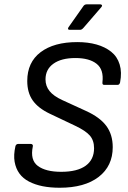

<svg xmlns="http://www.w3.org/2000/svg" viewBox="-20 -862 596 894"><path d="M304.2 -723.1Q298.8 -723.1 297.1 -726.3Q295.4 -729.5 298.8 -734.9L367.2 -832Q373 -841.8 383.8 -841.8H446.8Q452.6 -841.8 454.6 -837.9Q456.5 -834 452.1 -829.1L369.1 -732.9Q360.8 -723.1 353 -723.1ZM257.8 12.2Q214.4 12.2 178.7 5.1Q143.1 -2 115 -16.6Q86.9 -31.2 70.3 -54.2Q53.7 -77.1 48.1 -108.6Q42.5 -140.1 51.8 -181.2Q54.7 -191.9 65.9 -191.9H123Q128.4 -191.9 131.3 -188.5Q134.3 -185.1 132.8 -180.2Q119.6 -116.7 156.2 -89.4Q192.9 -62 265.1 -62Q339.8 -62 378.9 -90.3Q418 -118.7 418 -171.9Q418 -208 398.4 -230.7Q378.9 -253.4 329.1 -276.9L210.9 -333Q157.7 -358.4 132.3 -394.5Q106.9 -430.7 106.9 -484.9Q106.9 -571.8 168.9 -618.9Q231 -666 339.8 -666Q389.6 -666 429.4 -654.8Q469.2 -643.6 497.6 -621.1Q525.9 -598.6 537.1 -562Q548.3 -525.4 539.1 -478Q536.1 -466.8 527.8 -466.8H464.8Q455.6 -466.8 457 -479Q463.9 -538.1 429.9 -564.9Q396 -591.8 331.1 -591.8Q265.6 -591.8 228.8 -565.4Q191.9 -539.1 191.9 -492.2Q191.9 -461.4 210.7 -438Q229.5 -414.6 270 -396L380.9 -345.2Q445.3 -315.9 475.1 -275.6Q504.9 -235.4 504.9 -176.8Q504.9 -88.9 439.5 -38.3Q374 12.2 257.8 12.2Z"/></svg>

Font: Sofia Sans
Style: Italic
Weight: 400
Italic angle: -9°
Designer: Botio Nikoltchev, Ani Petrova
Foundry: lettersoup
Version: Version 4.100